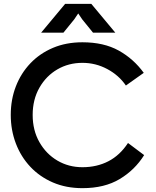

<svg xmlns="http://www.w3.org/2000/svg" viewBox="-20 -966 810 999"><path d="M409 13Q324 13 255.5 -16.5Q187 -46 138 -98Q89 -150 62.5 -219.5Q36 -289 36 -368Q36 -448 62.5 -516.5Q89 -585 138 -636.5Q187 -688 255.5 -717Q324 -746 409 -746Q520 -746 597.5 -703Q675 -660 728 -587L635 -521Q599 -574 538.5 -606.5Q478 -639 409 -639Q337 -639 278.5 -605Q220 -571 185 -509.5Q150 -448 150 -368Q150 -288 185 -226.5Q220 -165 278.5 -130.5Q337 -96 409 -96Q484 -96 544 -127Q604 -158 646 -222L730 -159Q682 -82 603 -34.5Q524 13 409 13ZM319 -946H455L580 -796H464L408 -865L387 -896L366 -865L310 -796H194Z"/></svg>

Font: Kreadon Light
Style: Bold
Weight: 600
Designer: Reiya WATANABE
Foundry: StudioGnu
Version: Version 1.003; ttfautohint (v1.8.4.7-5d5b);gftools[0.9.32]